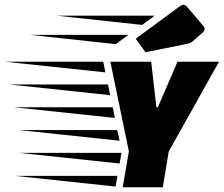

<svg xmlns="http://www.w3.org/2000/svg" viewBox="-253 -789 943 809"><path d="M234 -3 -190 -48H242ZM251 -100 -173 -145H259ZM211 -388 -213 -433H202ZM191 -484 -233 -529H182ZM231 -292 -193 -337H222ZM251 -196 -173 -241H241ZM384 -529 406 -337H412L495 -529H670L458 -151L433 0H264L290 -151L212 -529ZM508 -765Q514 -769 521 -769Q528 -769 537 -758L600 -684Q609 -674 609 -667.5Q609 -661 606.5 -657.5Q604 -654 560 -616Q550 -607 534 -604L360 -569L319 -626ZM346 -684 -14 -723H399ZM235 -603 -125 -642H288Z"/></svg>

Font: Faster One
Style: Regular
Weight: 400
Designer: Eduardo Rodriguez Tunni
Foundry: Eduardo Rodriguez Tunni
Version: Version 1.002